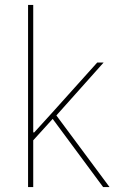

<svg xmlns="http://www.w3.org/2000/svg" viewBox="-20 -760 482 780"><path d="M94 -740H115V-222H119L189 -299L375 -506H401L209 -291L425 0H399L194 -277L115 -190V0H94Z"/></svg>

Font: IBM Plex Sans Cond Thin
Style: Regular
Weight: 100
Width: 3
Designer: Mike Abbink, Paul van der Laan, Pieter van Rosmalen
Foundry: Bold Monday
Version: Version 1.3